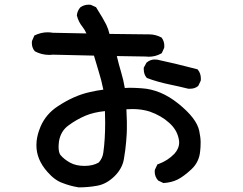

<svg xmlns="http://www.w3.org/2000/svg" viewBox="-20 -769 1040 821"><path d="M135.7 -147.5Q135.7 -167 139.2 -182.6Q142.6 -198.2 146 -208Q149.4 -217.8 153.3 -227.5Q176.8 -282.2 228.5 -315.4Q296.9 -360.4 363.3 -375Q391.6 -381.8 421.9 -385.7Q413.1 -428.7 402.3 -462.4Q391.6 -496.1 381.8 -531.2L207 -535.2Q199.2 -534.2 191.4 -534.2Q157.2 -534.2 128.9 -549.8Q116.2 -564.5 116.2 -585Q116.2 -591.8 117.2 -594.7L127 -617.2Q155.3 -630.9 183.6 -630.9Q194.3 -630.9 206.1 -628.9L349.6 -626Q342.8 -641.6 332 -655.3Q315.4 -675.8 308.6 -703.1Q310.5 -722.7 323.2 -737.3Q338.9 -749 359.4 -749Q367.2 -749 369.1 -748L390.6 -738.3Q423.8 -685.5 434.6 -663.1Q443.4 -644.5 448.2 -624L610.4 -622.1Q614.3 -622.1 617.2 -622.1Q645.5 -622.1 670.9 -608.4Q682.6 -592.8 682.6 -573.2Q682.6 -565.4 681.6 -563.5L671.9 -542L668.9 -540Q644.5 -526.4 615.2 -526.4Q609.4 -526.4 603.5 -527.3L479.5 -529.3Q488.3 -492.2 498 -460Q507.8 -427.7 513.7 -392.6Q522.5 -393.6 539.1 -393.6Q555.7 -393.6 585 -391.6Q667 -386.7 742.2 -326.2Q821.3 -262.7 832 -209Q837.9 -181.6 837.9 -160.2Q837.9 -138.7 835.9 -123Q832 -76.2 798.3 -44.9Q764.6 -13.7 738.8 -1Q712.9 11.7 678.7 13.7L656.2 2.9Q641.6 -13.7 641.6 -34.2Q641.6 -42 642.6 -43.9L653.3 -66.4L657.2 -67.4Q697.3 -82 725.6 -111.3Q746.1 -133.8 746.1 -160.2Q746.1 -168 744.1 -175.8Q736.3 -214.8 703.1 -244.1Q669.9 -274.4 620.1 -292Q585.9 -302.7 546.9 -302.7Q534.2 -302.7 520.5 -301.8Q522.5 -264.6 522.5 -249Q522.5 -233.4 522.5 -216.8Q522.5 -200.2 519.5 -164.1Q516.6 -127.9 509.8 -88.9Q502.9 -47.9 468.8 -14.6Q434.6 18.6 394.5 25.4Q356.4 32.2 317.4 32.2H316.4Q280.3 26.4 248 13.7Q213.9 2 182.6 -34.2Q135.7 -86.9 135.7 -147.5ZM232.4 -166Q230.5 -150.4 230.5 -141.6Q230.5 -117.2 238.3 -106.4Q253.9 -87.9 279.3 -73.7Q304.7 -59.6 341.3 -59.6Q377.9 -59.6 402.3 -74.2Q418.9 -92.8 421.9 -117.2Q429.7 -172.9 429.7 -245.1Q429.7 -267.6 428.7 -293.9Q380.9 -289.1 345.7 -274.4Q306.6 -257.8 272.5 -232.4Q240.2 -209 232.4 -166ZM594.7 -473.6Q594.7 -474.6 594.7 -479.5L606.4 -501Q622.1 -514.6 641.6 -514.6Q647.5 -514.6 653.3 -513.7Q723.6 -499 824.2 -472.7L826.2 -470.7Q838.9 -455.1 838.9 -432.6Q838.9 -424.8 837.9 -422.9L828.1 -402.3L826.2 -400.4Q812.5 -389.6 793 -389.6Q788.1 -389.6 785.2 -389.6Q741.2 -400.4 708 -407.2Q651.4 -418.9 608.4 -435.5L606.4 -437.5Q594.7 -451.2 594.7 -473.6Z"/></svg>

Font: JasonHandwriting2
Style: SemiBold
Weight: 600
Version: Version 1.04.7